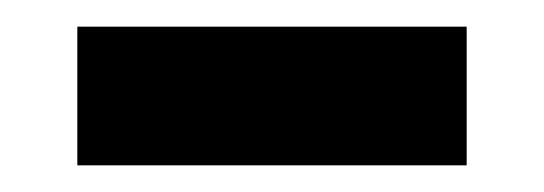

<svg xmlns="http://www.w3.org/2000/svg" viewBox="-20 -358 408 144"><path d="M330 -234H38V-338H330Z"/></svg>

Font: Gantari
Style: Bold
Weight: 700
Designer: Anugrah Pasau
Foundry: Lafontype
Version: Version 1.000